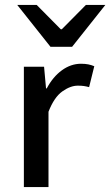

<svg xmlns="http://www.w3.org/2000/svg" viewBox="-20 -760 448 780"><path d="M77 0V-489H159L167 -401H170Q195 -448 231.5 -474.5Q268 -501 309 -501Q326 -501 338.5 -498.5Q351 -496 363 -491L342 -406Q331 -409 321 -410.5Q311 -412 296 -412Q266 -412 233 -388.5Q200 -365 177 -306V0ZM185 -570 50 -740H129L227 -641H231L329 -740H408L273 -570Z"/></svg>

Font: Mada Medium
Style: Regular
Weight: 500
Designer: Khaled Hosny
Version: Version 1.5